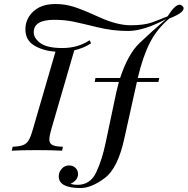

<svg xmlns="http://www.w3.org/2000/svg" viewBox="-20 -759 945 967"><path d="M296.9 -20 293 0Q247.1 -2.9 165 -2.9Q83 -2.9 39.1 0L43.9 -20Q78.6 -21.5 95.9 -28.1Q113.3 -34.7 123.8 -51.5Q134.3 -68.4 145 -106L259.3 -498.5Q196.3 -503.4 152.1 -530Q107.9 -556.6 107.9 -611.8Q107.9 -647.5 126.7 -676.5Q145.5 -705.6 178.2 -722.2Q210.9 -738.8 258.8 -738.8Q306.6 -738.8 349.9 -725.3Q393.1 -711.9 481.4 -671.9Q569.8 -631.8 637.7 -631.8Q705.6 -631.8 744.4 -645.8Q783.2 -659.7 824.2 -676.8Q860.8 -735.4 884.8 -735.4Q891.1 -735.4 897.9 -729.5Q904.8 -723.6 904.8 -717.3Q904.8 -693.8 833 -666Q771 -613.8 735.4 -544.7Q699.7 -475.6 673.8 -366.2H782.2L777.8 -346.2H669.4L606.9 -64.9Q574.2 88.4 507.1 138.2Q439.9 188 386.2 188Q275.9 188 275.9 129.4Q275.9 107.4 291 90.8Q306.2 74.2 327.1 74.2Q348.1 74.2 360.6 86.9Q373 99.6 373 117.2Q373 148.9 335 167Q350.6 171.9 370.1 171.9Q435.5 171.9 465.1 107.9Q494.6 43.9 511.5 -37.4Q528.3 -118.7 534.2 -145L565.9 -294.9Q571.8 -321.8 578.6 -346.2H457L460.9 -366.2H585Q624.5 -486.8 683.6 -543Q742.7 -599.1 816.9 -663.1Q703.1 -603 625 -603Q546.9 -603 470.7 -621.8Q394.5 -640.6 350.1 -649.9Q305.7 -659.2 252.9 -659.2Q149.4 -659.2 149.9 -596.2Q149.9 -566.9 183.3 -542Q216.8 -517.1 294.4 -517.1Q372.1 -517.1 431.2 -556.2L439 -541Q402.8 -517.1 354 -505.4L237.8 -106Q228.5 -74.2 228.5 -55.7Q228.5 -37.1 243.9 -28.8Q259.3 -20.5 296.9 -20Z"/></svg>

Font: PlayfairDisplay-Italic
Style: Italic
Weight: 400
Italic angle: -14°
Designer: Claus Eggers Sørensen
Foundry: Claus Eggers Sørensen
Version: Version 1.002;PS 001.002;hotconv 1.0.70;makeotf.lib2.5.58329